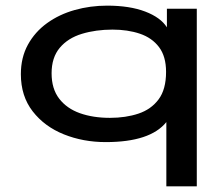

<svg xmlns="http://www.w3.org/2000/svg" viewBox="-20 -494 790 681"><path d="M570 167V-61Q513 10 355 10Q275 10 206.5 -17.5Q138 -45 96 -99Q54 -153 54 -231Q54 -290 79 -335.5Q104 -381 147 -412Q190 -443 245 -458.5Q300 -474 360 -474Q440 -474 495 -453Q550 -432 572 -397V-463H678V167ZM370 -76Q426 -76 471 -91Q516 -106 542.5 -141.5Q569 -177 569 -239Q569 -294 544 -327Q519 -360 476 -374.5Q433 -389 379 -389Q320 -389 270.5 -374Q221 -359 192 -324.5Q163 -290 163 -234Q163 -179 190 -144Q217 -109 263.5 -92.5Q310 -76 370 -76Z"/></svg>

Font: Inconsolata ExtraExpanded SemiBold
Style: Regular
Weight: 600
Width: 8
Monospace: yes
Designer: Raph Levien, Cyreal, Brenton Simpson
Foundry: Raph Levien, Cyreal, Google
Version: Version 3.001; ttfautohint (v1.8.2.53-6de2)